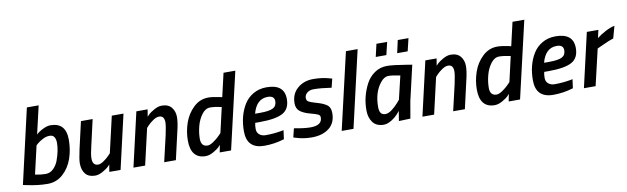

<svg xmlns="http://www.w3.org/2000/svg" viewBox="-45 -1231 5704 1747"><g transform="rotate(-10 2807.5 -357.5)"><path d="M403 -511Q546 -511 546 -353Q546 -261 518 -180Q490 -99 430 -44.5Q370 10 288 10Q198 10 98 -12L63 -19L221 -708H330L270 -449Q293 -472 333 -491.5Q373 -511 403 -511ZM188 -93Q243 -82 284.5 -82Q326 -82 356.5 -111.5Q387 -141 403 -184Q435 -272 435 -342Q435 -377 422 -397.5Q409 -418 378.5 -418Q348 -418 317 -402Q286 -386 267 -370L248 -353Z M727 11Q666 11 636.5 -25.5Q607 -62 607 -123Q607 -160 627 -251L684 -500H792L737 -259Q719 -187 719 -148Q719 -83 771 -83Q792 -83 822 -103.5Q852 -124 872 -145L892 -166L969 -500H1077L962 0H858L869 -66Q861 -57 848 -44.5Q835 -32 797.5 -10.5Q760 11 727 11Z M1431 -511Q1492 -511 1521.5 -474.5Q1551 -438 1551 -385.5Q1551 -333 1530 -249L1473 0H1365L1421 -241Q1439 -325 1439 -355Q1439 -385 1427.5 -401Q1416 -417 1390.5 -417Q1365 -417 1335 -396.5Q1305 -376 1285 -355L1266 -334L1189 0H1081L1196 -500H1300L1289 -434Q1297 -443 1310 -455.5Q1323 -468 1360.5 -489.5Q1398 -511 1431 -511Z M1747 11Q1680 11 1645.5 -31Q1611 -73 1611 -156Q1611 -239 1638.5 -318.5Q1666 -398 1725 -454Q1784 -510 1862 -510Q1901 -510 1967 -496L1988 -491L2038 -708H2147L1983 0H1878L1891 -68Q1884 -59 1871 -46Q1858 -33 1820 -11Q1782 11 1747 11ZM1968 -404Q1907 -418 1863 -418Q1819 -418 1785.5 -373Q1752 -328 1736.5 -268.5Q1721 -209 1721 -153Q1721 -81 1782 -81Q1804 -81 1837.5 -104Q1871 -127 1893 -150L1915 -173Z M2317 -82Q2389 -82 2459 -94L2485 -99L2474 -17Q2383 11 2290 11Q2128 11 2128 -151Q2128 -293 2191 -396Q2223 -448 2277 -479Q2331 -510 2400 -510Q2564 -510 2564 -373Q2564 -281 2498.5 -245Q2433 -209 2285 -209H2243Q2237 -187 2237 -153.5Q2237 -120 2260 -101Q2283 -82 2317 -82ZM2303 -291Q2387 -291 2422 -309Q2457 -327 2457 -372Q2457 -422 2395 -422Q2291 -422 2256 -291Z M2819 -418Q2780 -418 2757.5 -398Q2735 -378 2735 -353Q2735 -328 2751 -318Q2767 -308 2810 -295.5Q2853 -283 2873 -275Q2893 -267 2913 -254Q2949 -231 2949 -175Q2949 -84 2888 -36.5Q2827 11 2728 11Q2652 11 2583 -11L2561 -18L2581 -99Q2676 -81 2732 -81Q2839 -81 2839 -154Q2839 -173 2823 -182Q2807 -191 2749.5 -206Q2692 -221 2659 -246.5Q2626 -272 2626 -321Q2626 -408 2685 -459Q2744 -510 2830 -510Q2913 -510 2981 -490L3003 -484L2983 -403Q2884 -418 2819 -418Z M3005 0 3169 -708H3277L3114 0Z M3427 -609 3454 -726H3553L3525 -609ZM3625 -609 3651 -726H3750L3722 -609ZM3394 11Q3325 11 3292 -33.5Q3259 -78 3259 -145.5Q3259 -213 3274.5 -273Q3290 -333 3319 -387.5Q3348 -442 3398.5 -476.5Q3449 -511 3512 -511Q3568 -511 3700 -489L3742 -482L3667 -158L3640 -2L3533 2Q3544 -70 3548 -89Q3501 -27 3441 0Q3417 11 3394 11ZM3618 -404Q3550 -419 3510 -419Q3470 -419 3435 -374Q3369 -291 3369 -156Q3369 -119 3382.5 -100.5Q3396 -82 3424.5 -82Q3453 -82 3487 -108.5Q3521 -135 3544 -162L3567 -189Z M4101 -511Q4162 -511 4191.5 -474.5Q4221 -438 4221 -385.5Q4221 -333 4200 -249L4143 0H4035L4091 -241Q4109 -325 4109 -355Q4109 -385 4097.5 -401Q4086 -417 4060.5 -417Q4035 -417 4005 -396.5Q3975 -376 3955 -355L3936 -334L3859 0H3751L3866 -500H3970L3959 -434Q3967 -443 3980 -455.5Q3993 -468 4030.5 -489.5Q4068 -511 4101 -511Z M4417 11Q4350 11 4315.5 -31Q4281 -73 4281 -156Q4281 -239 4308.5 -318.5Q4336 -398 4395 -454Q4454 -510 4532 -510Q4571 -510 4637 -496L4658 -491L4708 -708H4817L4653 0H4548L4561 -68Q4554 -59 4541 -46Q4528 -33 4490 -11Q4452 11 4417 11ZM4638 -404Q4577 -418 4533 -418Q4489 -418 4455.5 -373Q4422 -328 4406.5 -268.5Q4391 -209 4391 -153Q4391 -81 4452 -81Q4474 -81 4507.5 -104Q4541 -127 4563 -150L4585 -173Z M4987 -82Q5059 -82 5129 -94L5155 -99L5144 -17Q5053 11 4960 11Q4798 11 4798 -151Q4798 -293 4861 -396Q4893 -448 4947 -479Q5001 -510 5070 -510Q5234 -510 5234 -373Q5234 -281 5168.5 -245Q5103 -209 4955 -209H4913Q4907 -187 4907 -153.5Q4907 -120 4930 -101Q4953 -82 4987 -82ZM4973 -291Q5057 -291 5092 -309Q5127 -327 5127 -372Q5127 -422 5065 -422Q4961 -422 4926 -291Z M5243 0 5358 -500H5465L5448 -427Q5482 -454 5530.5 -479.5Q5579 -505 5615 -511L5584 -399Q5539 -386 5455 -346L5429 -334L5351 0Z"/></g></svg>

Font: Titillium Web SemiBold
Style: Italic
Weight: 600
Italic angle: -13°
Version: Version 1.002;PS 57.000;hotconv 1.0.70;makeotf.lib2.5.55311